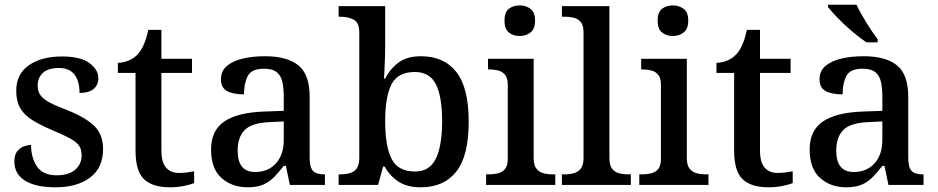

<svg xmlns="http://www.w3.org/2000/svg" viewBox="-20 -786 3985 816"><path d="M216 10Q131 10 86 -18.5Q41 -47 41 -99Q41 -128 53 -143Q65 -158 82 -164Q99 -170 112 -170Q112 -115 137.5 -78Q163 -41 220 -41Q273 -41 300 -65Q327 -89 327 -126Q327 -150 316.5 -166Q306 -182 279 -197Q252 -212 204 -232Q152 -254 117.5 -275.5Q83 -297 66 -326.5Q49 -356 49 -400Q49 -471 102.5 -508.5Q156 -546 244 -546Q322 -546 360 -518Q398 -490 398 -454Q398 -425 378 -408Q358 -391 318 -391Q318 -441 296.5 -469Q275 -497 231 -497Q185 -497 162.5 -476.5Q140 -456 140 -422Q140 -397 152.5 -380.5Q165 -364 192.5 -349.5Q220 -335 268 -317Q343 -287 380.5 -251Q418 -215 418 -152Q418 -73 363 -31.5Q308 10 216 10Z M702 10Q628 10 592 -24.5Q556 -59 556 -146V-476H481V-519Q502 -519 525 -528Q548 -537 564 -554Q595 -586 610 -659H666V-536H796V-476H666V-146Q666 -97 685.5 -74Q705 -51 740 -51Q758 -51 774 -53Q790 -55 805 -58V-8Q792 -2 763 4Q734 10 702 10Z M1032 10Q966 10 921.5 -29.5Q877 -69 877 -151Q877 -231 933 -269.5Q989 -308 1104 -312L1186 -315V-373Q1186 -409 1180.5 -436Q1175 -463 1157 -478.5Q1139 -494 1102 -494Q1049 -494 1033 -463Q1017 -432 1017 -385Q969 -385 944 -399.5Q919 -414 919 -449Q919 -484 944 -505.5Q969 -527 1011.5 -537Q1054 -547 1106 -547Q1201 -547 1248.5 -508Q1296 -469 1296 -375V-117Q1296 -75 1310 -60Q1324 -45 1358 -45H1361V0H1212L1195 -81H1186Q1165 -54 1145 -33.5Q1125 -13 1099 -1.5Q1073 10 1032 10ZM1064 -55Q1120 -55 1153 -92Q1186 -129 1186 -191V-270L1127 -267Q1050 -264 1020 -233.5Q990 -203 990 -146Q990 -55 1064 -55Z M1768 10Q1710 10 1673 -14.5Q1636 -39 1615 -78H1608L1587 0H1419V-45H1426Q1448 -45 1466.5 -50Q1485 -55 1496 -70Q1507 -85 1507 -116V-647Q1507 -691 1482.5 -703Q1458 -715 1426 -715H1419V-760H1617V-580Q1617 -563 1616 -537.5Q1615 -512 1614 -488Q1613 -464 1612 -452H1617Q1639 -495 1675 -521Q1711 -547 1769 -547Q1867 -547 1919.5 -480Q1972 -413 1972 -269Q1972 -124 1919.5 -57Q1867 10 1768 10ZM1744 -57Q1806 -57 1832.5 -112Q1859 -167 1859 -270Q1859 -376 1832.5 -428Q1806 -480 1743 -480Q1671 -480 1644 -428Q1617 -376 1617 -269Q1617 -166 1644 -111.5Q1671 -57 1744 -57Z M2189 -633Q2161 -633 2142.5 -648Q2124 -663 2124 -698Q2124 -734 2142.5 -748.5Q2161 -763 2189 -763Q2215 -763 2234.5 -748.5Q2254 -734 2254 -698Q2254 -663 2234.5 -648Q2215 -633 2189 -633ZM2046 0V-45H2059Q2079 -45 2097 -49.5Q2115 -54 2126.5 -68Q2138 -82 2138 -111V-425Q2138 -454 2126.5 -468Q2115 -482 2097 -486.5Q2079 -491 2059 -491H2054V-536H2248V-115Q2248 -84 2259.5 -69.5Q2271 -55 2289 -50Q2307 -45 2327 -45H2340V0Z M2368 0V-45H2381Q2401 -45 2419 -50Q2437 -55 2448.5 -69.5Q2460 -84 2460 -115V-649Q2460 -678 2448.5 -692Q2437 -706 2419 -710.5Q2401 -715 2381 -715H2368V-760H2570V-115Q2570 -84 2581 -69.5Q2592 -55 2610 -50Q2628 -45 2649 -45H2661V0Z M2840 -633Q2812 -633 2793.5 -648Q2775 -663 2775 -698Q2775 -734 2793.5 -748.5Q2812 -763 2840 -763Q2866 -763 2885.5 -748.5Q2905 -734 2905 -698Q2905 -663 2885.5 -648Q2866 -633 2840 -633ZM2697 0V-45H2710Q2730 -45 2748 -49.5Q2766 -54 2777.5 -68Q2789 -82 2789 -111V-425Q2789 -454 2777.5 -468Q2766 -482 2748 -486.5Q2730 -491 2710 -491H2705V-536H2899V-115Q2899 -84 2910.5 -69.5Q2922 -55 2940 -50Q2958 -45 2978 -45H2991V0Z M3246 10Q3172 10 3136 -24.5Q3100 -59 3100 -146V-476H3025V-519Q3046 -519 3069 -528Q3092 -537 3108 -554Q3139 -586 3154 -659H3210V-536H3340V-476H3210V-146Q3210 -97 3229.5 -74Q3249 -51 3284 -51Q3302 -51 3318 -53Q3334 -55 3349 -58V-8Q3336 -2 3307 4Q3278 10 3246 10Z M3576 10Q3510 10 3465.5 -29.5Q3421 -69 3421 -151Q3421 -231 3477 -269.5Q3533 -308 3648 -312L3730 -315V-373Q3730 -409 3724.5 -436Q3719 -463 3701 -478.5Q3683 -494 3646 -494Q3593 -494 3577 -463Q3561 -432 3561 -385Q3513 -385 3488 -399.5Q3463 -414 3463 -449Q3463 -484 3488 -505.5Q3513 -527 3555.5 -537Q3598 -547 3650 -547Q3745 -547 3792.5 -508Q3840 -469 3840 -375V-117Q3840 -75 3854 -60Q3868 -45 3902 -45H3905V0H3756L3739 -81H3730Q3709 -54 3689 -33.5Q3669 -13 3643 -1.5Q3617 10 3576 10ZM3608 -55Q3664 -55 3697 -92Q3730 -129 3730 -191V-270L3671 -267Q3594 -264 3564 -233.5Q3534 -203 3534 -146Q3534 -55 3608 -55ZM3663 -606Q3635 -624 3601.5 -652.5Q3568 -681 3540 -710Q3512 -739 3499 -756V-766H3620Q3636 -732 3662 -690Q3688 -648 3710 -619V-606Z"/></svg>

Font: Noto Serif NP Hmong Medium
Style: Regular
Weight: 500
Designer: Dalton Maag Ltd
Foundry: Dalton Maag Ltd
Version: Version 1.001; ttfautohint (v1.8.4.7-5d5b)